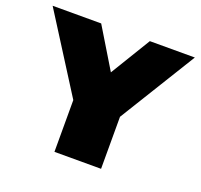

<svg xmlns="http://www.w3.org/2000/svg" viewBox="-138 -715 874 836"><g transform="rotate(20 299.5 -297.5)"><path d="M194.5 0V-319L237.5 -172L-30.5 -595H194.5L336 -361.5H278L420 -595H628.5L368 -172L410.5 -316.5V0Z"/></g></svg>

Font: Encode Sans SC Black
Style: Regular
Weight: 900
Version: Version 3.002